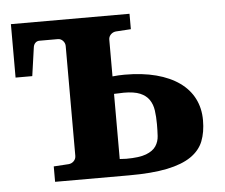

<svg xmlns="http://www.w3.org/2000/svg" viewBox="-42 -535 682 582"><g transform="rotate(-5 299.0 -244.0)"><path d="M425.8 -147Q425.8 -169.9 423.1 -189Q420.4 -208 410.9 -221.9Q401.4 -235.8 383.3 -243.4Q365.2 -251 334 -251Q329.6 -251 320.6 -250.5Q311.5 -250 304.2 -250V-51.8Q308.6 -51.8 313.7 -51.3Q318.8 -50.8 324.2 -50.8Q363.8 -50.8 384.8 -58.8Q405.8 -66.9 414.8 -80.6Q423.8 -94.2 424.8 -111.3Q425.8 -128.4 425.8 -147ZM565.9 -147Q565.9 -110.8 555.2 -83.5Q544.4 -56.2 517.3 -37.6Q490.2 -19 444.3 -9.5Q398.4 0 328.1 0H103V-46.9L148.9 -49.8Q158.2 -50.8 164.6 -57.4Q170.9 -64 170.9 -73.2V-407.2Q170.9 -416 164.6 -423.1Q158.2 -430.2 148.9 -430.2H92.8Q85.4 -430.2 80.3 -425Q75.2 -419.9 74.2 -411.1L62 -325.2H11.2V-487.8H372.1V-440.9L326.2 -438Q316.9 -437 310.5 -430.4Q304.2 -423.8 304.2 -415V-303.2Q313 -304.2 322.8 -304.7Q332.5 -305.2 340.8 -305.2Q395 -305.2 436.8 -294.2Q478.5 -283.2 507.3 -262.7Q536.1 -242.2 551 -212.9Q565.9 -183.6 565.9 -147Z"/></g></svg>

Font: Charis SIL CyrE
Style: Bold
Weight: 700
Foundry: SIL International
Version: Version 5.000